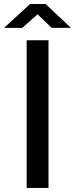

<svg xmlns="http://www.w3.org/2000/svg" viewBox="-39 -920 368 940"><path d="M91.5 0V-723H198.5V0ZM-19 -783.5 108 -900.5H184L308.5 -783.5H214L145 -850L70 -783.5Z"/></svg>

Font: Public Sans Thin Medium
Style: Regular
Weight: 500
Version: Version 2.001